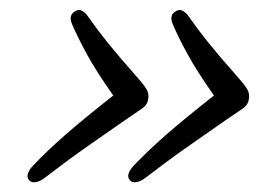

<svg xmlns="http://www.w3.org/2000/svg" viewBox="-20 -430 564 389"><path d="M483.5 -225.5Q481 -216 471 -209.5Q461 -203 435 -185Q396.5 -158 368.8 -138.8Q341 -119.5 318.8 -103Q296.5 -86.5 273 -68.5Q265 -62.5 256.5 -61Q248 -59.5 243.5 -64.5Q238 -70.5 240.5 -78.2Q243 -86 250.5 -94Q278 -123 315.2 -155.8Q352.5 -188.5 413.5 -236.5Q379 -285.5 360.8 -318.8Q342.5 -352 330 -381Q322.5 -398.5 335 -406.5Q342.5 -411.5 348.2 -409Q354 -406.5 359.5 -400.5Q380.5 -370.5 402 -343.8Q423.5 -317 461.5 -274Q478.5 -255 482.5 -246Q486.5 -237 483.5 -225.5ZM279.5 -225.5Q277 -216 267 -209.5Q257 -203 231 -185Q192.5 -158 164.8 -138.8Q137 -119.5 114.8 -103Q92.5 -86.5 69 -68.5Q61 -62.5 52.5 -61Q44 -59.5 39.5 -64.5Q34 -70.5 36.5 -78.2Q39 -86 46.5 -94Q74 -123 111.2 -155.8Q148.5 -188.5 209.5 -236.5Q175 -285.5 156.8 -318.8Q138.5 -352 126 -381Q118.5 -398.5 131 -406.5Q138.5 -411.5 144.2 -409Q150 -406.5 155.5 -400.5Q176.5 -370.5 198 -343.8Q219.5 -317 257.5 -274Q274.5 -255 278.5 -246Q282.5 -237 279.5 -225.5Z"/></svg>

Font: Fraunces 9pt SuperSoft Light
Style: Italic
Weight: 300
Italic angle: -16°
Version: Version 1.000;[b76b70a41]